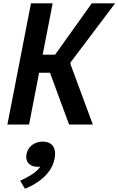

<svg xmlns="http://www.w3.org/2000/svg" viewBox="-20 -750 713 1156"><path d="M155 0 215.5 -312H281L396 0H539L403.5 -366L405 -374.5L673 -730H532.5L312 -421H237L297 -730H166.5L24.5 0ZM207.5 254.5C212.5 254.5 217.5 254 222.5 253.5C197 291 150.5 314.5 101.5 338.5L130.5 386.5C209.5 354.5 291 296.5 308.5 205.5C322.5 135 288.5 102.5 237.5 102.5C189.5 102.5 148.5 131 139.5 178C130 225.5 160 254.5 207.5 254.5Z"/></svg>

Font: Monaspace Neon SemiBold
Style: Italic
Weight: 600
Italic angle: -11°
Designer: Riley Cran & the Lettermatic Team
Foundry: Lettermatic
Version: Version 1.200 (Monaspace Neon)